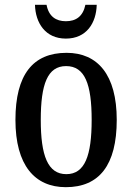

<svg xmlns="http://www.w3.org/2000/svg" viewBox="-20 -766 549 796"><path d="M253 -606C339 -606 379 -671 381 -746H334C324 -698 295 -678 253 -678C212 -678 182 -698 173 -746H125C127 -671 168 -606 253 -606ZM253 10C391 10 464 -81 464 -269C464 -456 385 -547 256 -547C116 -547 44 -456 44 -269C44 -81 124 10 253 10ZM255 -44C178 -44 149 -121 149 -269C149 -417 177 -492 254 -492C332 -492 360 -417 360 -269C360 -121 332 -44 255 -44Z"/></svg>

Font: Noto Serif Condensed Medium
Style: Regular
Weight: 500
Width: 3
Designer: Monotype Design Team
Foundry: Monotype Imaging Inc.
Version: Version 2.015